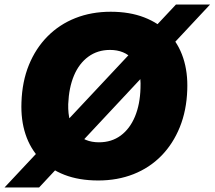

<svg xmlns="http://www.w3.org/2000/svg" viewBox="-48 -790 950 850"><path d="M387 9Q302 9 237.5 -16Q173 -41 129.5 -86.5Q86 -132 65 -195.5Q44 -259 47 -337Q50 -429 80 -502.5Q110 -576 162.5 -629Q215 -682 286 -710Q357 -738 442 -738Q526 -738 590.5 -713Q655 -688 698.5 -642.5Q742 -597 763 -533.5Q784 -470 781 -392Q778 -301 748 -227Q718 -153 666 -100Q614 -47 543 -19Q472 9 387 9ZM390 -160Q446 -160 486.5 -190Q527 -220 549.5 -274Q572 -328 574 -400Q576 -443 567 -474.5Q558 -506 540 -527Q522 -548 496.5 -558.5Q471 -569 439 -569Q384 -569 343 -539Q302 -509 279.5 -455.5Q257 -402 254 -329Q253 -286 262 -254.5Q271 -223 289 -202Q307 -181 332.5 -170.5Q358 -160 390 -160ZM-28 40 731 -770H882L125 40Z"/></svg>

Font: Mona Sans ExtraLight Black
Style: Italic
Weight: 900
Italic angle: -11.6951°
Version: Version 2.000